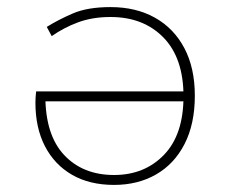

<svg xmlns="http://www.w3.org/2000/svg" viewBox="-20 -510 640 542"><path d="M302 12Q233 12 183.5 -16.5Q134 -45 107 -97Q80 -149 80 -220Q80 -228 80.5 -235.5Q81 -243 82 -252H520V-224H90L108 -240Q108 -129 161 -72.5Q214 -16 302 -16Q388 -16 443 -73Q498 -130 498 -238Q498 -346 441.5 -404Q385 -462 292 -462Q241 -462 200.5 -447Q160 -432 126 -408L112 -434Q144 -454 185.5 -472Q227 -490 292 -490Q364 -490 417.5 -460Q471 -430 500.5 -374Q530 -318 530 -240Q530 -160 501 -103.5Q472 -47 420.5 -17.5Q369 12 302 12Z"/></svg>

Font: Source Code Pro ExtraLight
Style: Regular
Weight: 200
Monospace: yes
Designer: Paul D. Hunt, Teo Tuominen
Foundry: Adobe
Version: Version 1.026;hotconv 1.1.0;makeotfexe 2.6.0